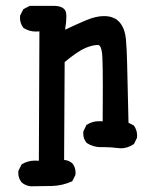

<svg xmlns="http://www.w3.org/2000/svg" viewBox="-20 -509 540 661"><path d="M340.8 -2.4H326.7Q300.8 -2.4 278.8 -16.6Q266.6 -30.3 266.6 -49.8Q266.6 -52.7 267.1 -57.1L277.8 -79.1L279.3 -79.6Q297.9 -91.8 321.3 -91.8Q327.1 -91.8 333.5 -91.3Q334 -146.5 334 -212.4Q334 -278.3 332.5 -310.8Q331.1 -343.3 322.8 -351.6Q320.3 -354 318.4 -354Q316.4 -354 314.9 -354Q298.8 -354 273.9 -343.8Q247.6 -332.5 202.6 -295.4L200.7 41.5Q216.8 43 228.5 52.7Q240.2 66.4 240.2 85.9Q240.2 88.9 239.7 93.3L228.5 115.2Q194.3 130.4 158.7 131.3Q123 132.3 85.9 132.3H85.4Q67.9 130.4 54.7 119.1Q43 105.5 43 85.9Q43 83 43.5 78.6L54.7 56.6L55.7 56.2Q75.7 43.9 100.6 43.9Q106.9 43.9 113.8 44.4L115.7 -400.9Q109.4 -400.4 103.5 -400.4Q80.1 -400.4 60.5 -413.1Q48.8 -428.7 48.8 -448.2Q48.8 -451.2 49.3 -455.6L60.5 -477.5L82.5 -488.8H168Q190.4 -488.3 200.7 -478Q206.1 -472.7 207.5 -464.4Q208.5 -458.5 208.5 -450.7Q208.5 -434.1 204.1 -406.7Q240.2 -423.8 274.9 -438.7Q309.6 -453.6 337.9 -453.6Q376.5 -453.6 395 -428.2Q410.6 -407.2 413.6 -373.3Q416.5 -339.4 417.5 -296.4L422.4 -86.4L439.9 -77.6L440.9 -76.7Q452.1 -61.5 452.1 -42Q452.1 -39.1 451.7 -34.7L440.9 -12.7L439.5 -12.2Q419.4 1.5 396 1.5Q390.1 1.5 383.8 0.5Q361.8 -2.4 340.8 -2.4Z"/></svg>

Font: Bakudai
Style: Medium
Weight: 500
Version: Version 1.48